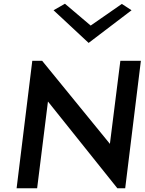

<svg xmlns="http://www.w3.org/2000/svg" viewBox="-20 -1019 775 1029"><path d="M609 -10H651L735 -693H625L569 -248L206 -693H153L69 -10H179L237 -475ZM267 -964 455 -789 685 -964 633 -998 466 -882 328 -999Z"/></svg>

Font: Bluebird
Style: LiExtObl
Weight: 300
Designer: Jasper
Foundry: Cannot Into Space Fonts
Version: Version 0.98